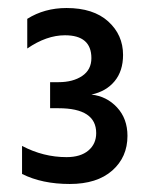

<svg xmlns="http://www.w3.org/2000/svg" viewBox="-20 -847 373 479"><path d="M298 -508Q298 -455 260 -421.5Q222 -388 154 -388Q85 -388 35 -413V-483Q88 -455 146 -455Q181 -455 200.5 -471.5Q220 -488 220 -515Q220 -577 126 -577H105V-642H126Q162 -642 185 -657.5Q208 -673 208 -702Q208 -759 142 -759Q96 -759 48 -726V-800Q91 -827 146 -827Q213 -827 250 -793.5Q287 -760 287 -710Q287 -670 266 -644.5Q245 -619 208 -611Q246 -607 272 -579Q298 -551 298 -508Z"/></svg>

Font: Hind Siliguri Medium
Style: Regular
Weight: 500
Designer: Jyotish Sonowal
Foundry: Indian Type Foundry
Version: Version 1.001;PS 1.0;hotconv 1.0.86;makeotf.lib2.5.63406; tt